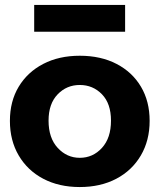

<svg xmlns="http://www.w3.org/2000/svg" viewBox="-20 -745 644 775"><path d="M302 10Q218 10 154.5 -23.5Q91 -57 55.5 -117.5Q20 -178 20 -257Q20 -336 55.5 -395Q91 -454 154.5 -487Q218 -520 302 -520Q387 -520 450.5 -487Q514 -454 549 -395Q584 -336 584 -257Q584 -178 548.5 -117.5Q513 -57 449.5 -23.5Q386 10 302 10ZM302 -108Q355 -108 391.5 -148Q428 -188 428 -258Q428 -327 391.5 -364.5Q355 -402 302 -402Q249 -402 212.5 -364Q176 -326 176 -258Q176 -188 213 -148Q250 -108 302 -108ZM118 -617V-725H485V-617Z"/></svg>

Font: Instrument Sans
Style: Bold
Weight: 700
Designer: Rodrigo Fuenzalida
Foundry: fragTYPE
Version: Version 1.000; ttfautohint (v1.8.4.7-5d5b);gftools[0.9.28]